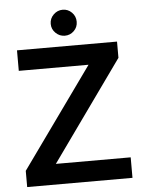

<svg xmlns="http://www.w3.org/2000/svg" viewBox="-59 -932 737 979"><g transform="rotate(-5 309.5 -442.5)"><path d="M232 -818Q232 -846 252 -865.5Q272 -885 299 -885Q326 -885 345.5 -865.5Q365 -846 365 -818Q365 -790 345.5 -771Q326 -752 299 -752Q272 -752 252 -771.5Q232 -791 232 -818ZM40 -83 406 -594H49V-699H561V-616L196 -105H579V0H40Z"/></g></svg>

Font: Prompt Medium
Style: Regular
Weight: 500
Designer: Katatrad Team
Foundry: CadsonDemak
Version: Version 1.001